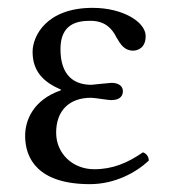

<svg xmlns="http://www.w3.org/2000/svg" viewBox="-20 -459 437 489"><path d="M123 -121C123 -177 156 -210 212 -210C221 -210 255 -204 263 -204C286 -204 293 -215 293 -227C293 -239 283 -248 264 -248C259 -248 214 -243 213 -243C170 -243 134 -265 134 -334C134 -400 179 -406 210 -406C249 -406 266 -385 277 -363C287 -346 297 -330 319 -330C332 -330 351 -338 351 -367C351 -403 293 -439 216 -439C98 -439 63 -367 63 -327C63 -278.7 89.2 -250.3 135 -231V-229C63 -204 44 -151 44 -113C44 -55 77 10 209 10C272 10 326 -19 359 -50C358.6 -60.8 352.7 -68.2 344 -71C305 -44 267 -28 220 -28C165 -28 123 -68 123 -121Z"/></svg>

Font: Libertinus Math
Style: Regular
Weight: 400
Designer: Philipp H. Poll
Foundry: Khaled Hosny
Version: Version 6.2